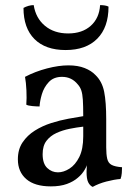

<svg xmlns="http://www.w3.org/2000/svg" viewBox="-20 -723 538 752"><path d="M343 9Q332 4 325.5 -9Q319 -22 319 -50Q319 -59 320 -71.5Q321 -84 324 -94H326Q323 -78 312.5 -59.5Q302 -41 285 -27Q268 -12 242 -2.5Q216 7 179 7Q116 7 83 -21.5Q50 -50 50 -99Q50 -138 68.5 -165.5Q87 -193 116.5 -211.5Q146 -230 180.5 -241Q215 -252 248 -258Q281 -264 306 -268Q306 -309 304.5 -332Q303 -355 298.5 -368.5Q294 -382 285 -392Q273 -407 257.5 -414.5Q242 -422 223 -422Q190 -422 171 -401.5Q152 -381 144 -354Q136 -327 135 -306Q124 -306 107 -307.5Q90 -309 83 -313Q85 -338 83.5 -369Q82 -400 78 -422Q118 -443 164 -455Q210 -467 248 -467Q285 -467 311.5 -456.5Q338 -446 354 -429Q380 -404 388 -363.5Q396 -323 396 -256V-146Q396 -118 400 -101Q404 -84 417.5 -77Q431 -70 458 -68Q458 -58 457 -45Q456 -32 452 -22Q427 -20 396.5 -12Q366 -4 343 9ZM207 -48Q229 -48 252 -62.5Q275 -77 290.5 -108Q306 -139 306 -189V-227Q280 -224 252.5 -218.5Q225 -213 201 -202Q177 -191 162 -171.5Q147 -152 147 -119Q147 -82 165 -65Q183 -48 207 -48ZM405 -697Q405 -616 361 -571.5Q317 -527 237 -527Q158 -527 115 -570Q72 -613 72 -692Q81 -697 91.5 -700Q102 -703 112 -703Q120 -652 156 -622Q192 -592 247 -592Q302 -592 335.5 -622Q369 -652 372 -703Q382 -703 391 -701.5Q400 -700 405 -697Z"/></svg>

Font: Vollkorn
Style: Regular
Weight: 400
Designer: Friedrich Althausen
Foundry: Friedrich Althausen
Version: Version 4.104